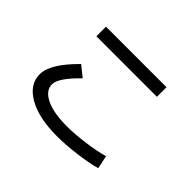

<svg xmlns="http://www.w3.org/2000/svg" viewBox="-151 -991 1301 1301"><g transform="rotate(45 500.0 -340.0)"><path d="M215 -628V-720H795V-628ZM125 -175Q125 -275 275 -422L351 -361Q232 -246 232 -185Q232 -126 304 -90.5Q376 -55 505 -55Q578 -55 675.5 -68Q773 -81 836 -100L856 -5Q791 14 688.5 27Q586 40 505 40Q329 40 227 -19Q125 -78 125 -175Z"/></g></svg>

Font: Mplus 1p Medium
Style: Regular
Weight: 500
Version: Version 1.061